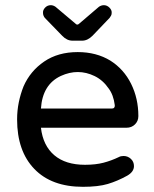

<svg xmlns="http://www.w3.org/2000/svg" viewBox="-20 -739 593 741"><path d="M260 -582Q238 -582 220 -601L153 -670Q146 -679 146 -689Q145 -700 154 -709.5Q163 -719 176 -719Q185 -719 194 -713L271 -648Q278 -640 286 -648L362 -713Q371 -719 381 -719Q393 -719 402.5 -709.5Q412 -700 411 -689Q411 -683 408.5 -678.5Q406 -674 403 -670L337 -601Q318 -582 297 -582ZM300 -18Q179 -18 112.5 -87Q46 -156 46 -278Q46 -312 52.5 -344Q59 -376 71 -406Q97 -465 150.5 -501.5Q204 -538 280 -538Q352 -538 406 -505Q458 -472 486 -415.5Q514 -359 514 -291Q514 -272 501 -259Q488 -246 468 -246H138Q146 -177 189.5 -140Q233 -103 308 -103Q349 -103 379.5 -111Q410 -119 439 -133Q446 -137 457 -137Q473 -137 485 -126Q497 -115 497 -98Q497 -76 471 -61Q433 -40 396 -29Q359 -18 300 -18ZM138 -320H411Q424 -320 423 -333Q418 -373 399 -398Q377 -430 345 -445.5Q313 -461 280 -461Q248 -461 215 -446Q144 -413 138 -320Z"/></svg>

Font: Huninn
Style: Regular
Weight: 400
Designer: justfont
Foundry: justfont
Version: Version 1.003